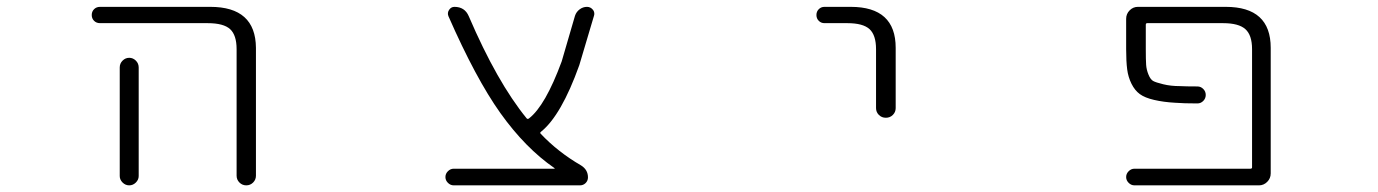

<svg xmlns="http://www.w3.org/2000/svg" viewBox="-20 -565 4040 563"><path d="M273.4 -497.1Q262.7 -497.1 255.9 -503.9Q249 -510.7 249 -521Q249 -531.2 255.9 -538.1Q262.7 -544.9 273.4 -544.9H596.7Q729.5 -544.9 730.5 -424.8V-49.8Q730.5 -38.1 722.2 -29.8Q713.9 -21.5 702.1 -21.5Q690.4 -21.5 682.1 -29.8Q673.8 -38.1 673.8 -49.8V-420.9Q673.8 -461.9 654.8 -479.5Q635.7 -497.1 588.9 -497.1ZM386.7 -367.2V-72.3V-48.8Q386.7 -38.1 378.4 -29.8Q370.1 -21.5 358.9 -21.5Q347.7 -21.5 339.4 -29.8Q331.1 -38.1 331.1 -48.8V-72.3V-367.2Q331.1 -378.9 339.4 -387.2Q347.7 -395.5 358.9 -395.5Q370.1 -395.5 378.4 -387.2Q386.7 -378.9 386.7 -367.2Z M1605.5 -70.3Q1606.4 -70.3 1606.4 -71.3Q1606.4 -72.3 1605.5 -72.3Q1520.5 -130.9 1447.3 -233.4Q1375 -335 1294.9 -517.6Q1291 -527.3 1296.9 -536.1Q1302.7 -544.9 1312.5 -544.9Q1342.8 -544.9 1354.5 -517.6Q1437.5 -324.2 1524.4 -217.8Q1527.3 -214.8 1531.2 -217.8Q1579.1 -254.9 1627 -384.8L1666 -518.6Q1669.9 -530.3 1679.7 -537.6Q1689.5 -544.9 1701.2 -544.9Q1711.9 -544.9 1718.8 -536.1Q1722.7 -531.2 1722.7 -524.4Q1722.7 -521.5 1721.7 -518.6L1678.7 -374Q1626 -226.6 1566.4 -178.7Q1562.5 -175.8 1565.4 -172.9Q1616.2 -119.1 1683.6 -80.1Q1704.1 -67.4 1704.1 -44.9Q1704.1 -35.2 1697.3 -28.3Q1690.4 -21.5 1680.7 -21.5H1310.5Q1300.8 -21.5 1293.5 -28.8Q1286.1 -36.1 1286.1 -45.9Q1286.1 -55.7 1293.5 -63Q1300.8 -70.3 1310.5 -70.3Z M2397.5 -497.1Q2387.7 -497.1 2380.9 -503.9Q2374 -510.7 2374 -521Q2374 -531.2 2380.9 -538.1Q2387.7 -544.9 2397.5 -544.9H2474.6Q2606.4 -544.9 2606.4 -424.8V-248Q2606.4 -236.3 2598.1 -228Q2589.8 -219.7 2577.6 -219.7Q2565.4 -219.7 2557.1 -228Q2548.8 -236.3 2548.8 -248V-420.9Q2548.8 -461.9 2529.8 -479.5Q2510.7 -497.1 2464.8 -497.1Z M3574.2 -544.9Q3706.1 -544.9 3706.1 -424.8V-56.6Q3706.1 -42 3695.8 -31.7Q3685.5 -21.5 3671.9 -21.5H3306.6Q3296.9 -21.5 3289.6 -28.8Q3282.2 -36.1 3282.2 -45.9Q3282.2 -55.7 3289.6 -63Q3296.9 -70.3 3306.6 -70.3H3646.5Q3651.4 -70.3 3651.4 -74.2V-420.9Q3651.4 -461.9 3631.8 -479.5Q3612.3 -497.1 3566.4 -497.1H3343.8Q3339.8 -497.1 3339.8 -492.2V-420.9Q3339.8 -389.6 3340.8 -375Q3341.8 -360.4 3347.7 -346.2Q3353.5 -332 3361.3 -327.6Q3369.1 -323.2 3391.1 -317.9Q3413.1 -312.5 3439.5 -312.5Q3458 -311.5 3491.2 -311.5Q3501 -311.5 3508.3 -304.2Q3515.6 -296.9 3515.6 -286.6Q3515.6 -276.4 3508.3 -269Q3501 -261.7 3491.2 -261.7Q3451.2 -261.7 3425.8 -263.7Q3391.6 -265.6 3364.3 -272Q3336.9 -278.3 3322.3 -289.1Q3307.6 -299.8 3297.9 -319.3Q3288.1 -338.9 3285.2 -361.8Q3282.2 -384.8 3282.2 -420.9V-509.8Q3282.2 -524.4 3292.5 -534.7Q3302.7 -544.9 3316.4 -544.9Z"/></svg>

Font: Gen Jyuu Gothic L Monospace Light
Style: Regular
Weight: 300
Designer: [Source Han Sans]
Ryoko NISHIZUKA  (kana & ideographs); Paul D. Hunt (Latin, Greek & Cyrillic); Wenlong ZHANG  (bopomofo
Version: Version 1.002.20150607